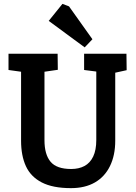

<svg xmlns="http://www.w3.org/2000/svg" viewBox="-20 -969 703 993"><path d="M347 4Q253 4 196 -25.5Q139 -55 114 -109.5Q89 -164 89 -241V-598L24 -607V-691H278L279 -608L210 -598V-244Q210 -170 241.5 -132.5Q273 -95 348 -95Q388 -95 417 -110.5Q446 -126 462 -159.5Q478 -193 478 -245V-599L415 -607V-691H634L635 -606L576 -593V-241Q576 -166 549 -110.5Q522 -55 471 -25.5Q420 4 347 4ZM418 -724 232 -861 303 -949 337 -936 458 -766Z"/></svg>

Font: Kreon Light SemiBold
Style: Regular
Weight: 600
Version: Version 2.002